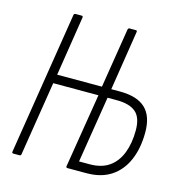

<svg xmlns="http://www.w3.org/2000/svg" viewBox="-99 -744 782 833"><g transform="rotate(15 291.5 -327.5)"><path d="M35 0Q28 0 29 -7L131 -648Q132 -655 139 -655H166Q173 -655 172 -648L130 -380H331L374 -648Q376 -655 381 -655H410Q416 -655 415 -648L373 -380H412Q489 -380 526.5 -345Q564 -310 564 -237Q564 -167 541.5 -113.5Q519 -60 474.5 -30Q430 0 363 0H278Q271 0 272 -7L326 -340H123L70 -7Q69 0 63 0ZM319 -41H367Q420 -41 454 -65Q488 -89 505 -133Q522 -177 522 -235Q522 -292 494 -316Q466 -340 408 -340H367Z"/></g></svg>

Font: Sofia Sans Extra Condensed Light
Style: Italic
Weight: 300
Italic angle: -9°
Version: Version 4.100